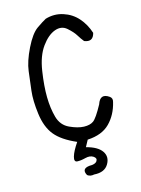

<svg xmlns="http://www.w3.org/2000/svg" viewBox="-131 -837 762 1038"><g transform="rotate(-15 250.0 -318.0)"><path d="M229 -756Q279 -771 327.5 -755.5Q376 -740 408.5 -703Q441 -666 457 -616Q445 -567 398 -586Q384 -603 371 -624.5Q358 -646 329 -671.5Q300 -697 260.5 -682.5Q221 -668 185.5 -619Q150 -570 137.5 -488Q125 -406 126 -344Q127 -282 141 -231.5Q155 -181 199.5 -160.5Q244 -140 278 -139Q312 -138 331.5 -152Q351 -166 388 -234Q407 -292 455 -258Q470 -247 464 -227Q448 -159 404 -114.5Q360 -70 279 -66L259 -29Q322 -13 344.5 20Q367 53 344.5 91Q322 129 264 125Q242 130 226 118Q204 78 252 73Q284 74 294 59Q304 44 286 32Q268 20 241 27Q214 34 194.5 33Q175 32 183 3.5Q191 -25 221 -69Q140 -104 103.5 -149Q67 -194 57 -270Q47 -346 53.5 -400Q60 -454 66.5 -506.5Q73 -559 107 -628.5Q141 -698 175.5 -722Q210 -746 229 -756Z"/></g></svg>

Font: Kosefont JP
Style: Regular
Weight: 400
Designer: Nozomi Seto 瀬戸のぞみ
Version: Version 3.00;June 19, 2020